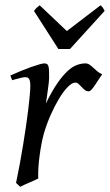

<svg xmlns="http://www.w3.org/2000/svg" viewBox="-20 -702 424 742"><path d="M375 -415Q369.1 -407.2 362.1 -396Q355 -384.8 347.9 -374.3Q340.8 -363.8 334.5 -356.4Q328.1 -349.1 323.2 -349.1Q314 -349.1 307.4 -354.5Q300.8 -359.9 295.2 -366Q289.6 -372.1 283.9 -377.4Q278.3 -382.8 271 -382.8Q258.3 -382.8 241.5 -365.5Q224.6 -348.1 207.8 -320.1Q190.9 -292 175.5 -257.1Q160.2 -222.2 149.9 -187Q144.5 -168.5 140.4 -146.2Q136.2 -124 133.1 -100.6Q129.9 -77.1 128.4 -54.4Q127 -31.7 127.9 -12.2Q121.6 -8.8 112.1 -4.6Q102.5 -0.5 92.5 3.9Q82.5 8.3 73.2 12.5Q64 16.6 58.1 20L42 4.9Q49.3 -29.8 56.2 -66.9Q63 -104 69.1 -140.9Q75.2 -177.7 80.3 -212.9Q85.4 -248 89.1 -278.3Q92.8 -308.6 95 -332.5Q97.2 -356.4 97.2 -371.1Q97.2 -382.3 95.5 -388.9Q93.8 -395.5 91.1 -398.7Q88.4 -401.9 84.7 -402.8Q81.1 -403.8 77.1 -403.8Q72.8 -403.8 64.2 -401.9Q55.7 -399.9 47.4 -397.7Q39.1 -395.5 33 -393.8Q26.9 -392.1 26.9 -392.1L20 -410.2Q40.5 -419.4 61.3 -428Q82 -436.5 100.1 -442.9Q118.2 -449.2 131.6 -453.1Q145 -457 150.9 -457Q157.7 -457 161.6 -454.6Q165.5 -452.1 167.2 -446Q168.9 -439.9 169.4 -429Q169.9 -418 169.9 -400.9Q169.9 -395.5 168.5 -382.8Q167 -370.1 165 -355.2Q163.1 -340.3 160.9 -325.7Q158.7 -311 157.2 -301.8Q180.7 -350.1 201.7 -380.4Q222.7 -410.6 241.5 -427.7Q260.3 -444.8 277.3 -450.9Q294.4 -457 310.1 -457Q318.8 -457 325.9 -452.1Q333 -447.3 340.3 -440.4Q347.7 -433.6 356 -426.5Q364.3 -419.4 375 -415ZM250.5 -512.7H205.6L111.3 -659.7Q118.2 -668.9 122.1 -672.4Q126 -675.8 133.3 -681.6L238.3 -582L368.7 -681.6Q374.5 -676.3 377.2 -672.6Q379.9 -668.9 384.3 -659.7Z"/></svg>

Font: GentiumAlt
Style: Italic
Weight: 400
Italic angle: -7°
Designer: J. Victor Gaultney
Version: Version 1.02; 2005; OFL release